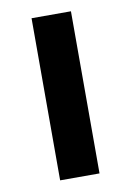

<svg xmlns="http://www.w3.org/2000/svg" viewBox="-67 -579 426 624"><g transform="rotate(-10 145.5 -267.5)"><path d="M81 -535H211V0H81Z"/></g></svg>

Font: Gontserrat Medium
Style: Regular
Weight: 500
Designer: Julieta Ulanovsky
Foundry: Julieta Ulanovsky
Version: Version 6.001